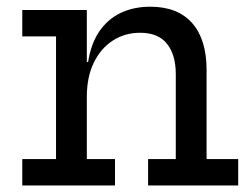

<svg xmlns="http://www.w3.org/2000/svg" viewBox="-20 -566 769 586"><path d="M245 -80.5H331V0H48V-80.5H151V-455H48V-535.5H245ZM516.5 -80.5V-340Q516.5 -398.5 489.8 -432.2Q463 -466 407.5 -466Q361.5 -466 324.8 -442.5Q288 -419 266.5 -375.2Q245 -331.5 245 -270L224 -377H249Q257.5 -432.5 283 -470Q308.5 -507.5 348.2 -526.5Q388 -545.5 438.5 -545.5Q522.5 -545.5 566.5 -495.5Q610.5 -445.5 610.5 -352.5V-80.5H707V0H432V-80.5Z"/></svg>

Font: Hepta Slab ExtraLight Medium
Style: Regular
Weight: 500
Version: Version 1.100